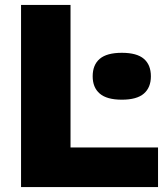

<svg xmlns="http://www.w3.org/2000/svg" viewBox="-20 -760 668 780"><path d="M65.5 0V-740H266.5V-161H622V0ZM475 -355Q414 -355 385.2 -379.8Q356.5 -404.5 356.5 -450Q356.5 -496.5 385.2 -521Q414 -545.5 475 -545.5Q536 -545.5 564.5 -521Q593 -496.5 593 -450Q593 -404.5 564.5 -379.8Q536 -355 475 -355Z"/></svg>

Font: Encode Sans SC SemiExpanded ExtraBold
Style: Regular
Weight: 800
Width: 6
Designer: Multiple Designers
Foundry: Impallari Type
Version: Version 3.002